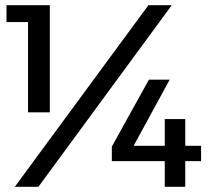

<svg xmlns="http://www.w3.org/2000/svg" viewBox="-20 -720 800 740"><path d="M5 -700H172V-287H88V-635H5ZM552 -700H642L128 0H37ZM554 -413H634L495 -158H615V-261H694V-158H755V-99H694V0H615V-99H411V-155Z"/></svg>

Font: Alexandria
Style: Regular
Weight: 400
Designer: Mohamed Gaber
Foundry: Kief Type Foundry
Version: Version 5.100